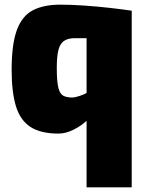

<svg xmlns="http://www.w3.org/2000/svg" viewBox="-20 -568 628 825"><path d="M352 237V-49Q330 -28 296.5 -11Q263 6 231 6Q155 6 111 -22.5Q67 -51 48.5 -111.5Q30 -172 30 -268Q30 -378 52.5 -439Q75 -500 121.5 -524Q168 -548 239 -548Q287 -548 343.5 -544Q400 -540 453 -534Q506 -528 546 -522V237ZM290 -149Q302 -149 323 -156Q344 -163 352 -169V-404H302Q273 -404 255.5 -392.5Q238 -381 231 -353Q224 -325 224 -275Q224 -219 230.5 -192Q237 -165 251.5 -157Q266 -149 290 -149Z"/></svg>

Font: Exo Thin Black
Style: Regular
Weight: 900
Version: Version 2.000